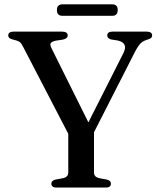

<svg xmlns="http://www.w3.org/2000/svg" viewBox="-20 -842 714 862"><path d="M392.5 -229.5 302.5 -210.5 84 -631.5Q77 -646 70.5 -651.8Q64 -657.5 53 -660.5L36 -665Q25 -668 21 -672.5Q17 -677 17 -683Q17 -691 23 -695.5Q29 -700 41 -700H258.5Q270.5 -700 277.2 -695.8Q284 -691.5 284 -683Q284 -669 261.5 -664L231 -659.5Q212 -655.5 207.8 -648.2Q203.5 -641 211 -626L390 -266L352.5 -244.5L534 -603.5Q545 -625.5 539.5 -639.8Q534 -654 509.5 -660L478 -665Q470 -667.5 465.8 -671.8Q461.5 -676 461.5 -683Q461.5 -691 467.2 -695.5Q473 -700 484.5 -700H639.5Q651 -700 657 -695.5Q663 -691 663 -683Q663 -677 659.5 -672.8Q656 -668.5 644.5 -665L637 -662.5Q626 -659 617.5 -652.8Q609 -646.5 600.5 -634.2Q592 -622 581.5 -600.5ZM286.5 -254.5 402 -255V-67.5Q402 -57 408.2 -50.8Q414.5 -44.5 426 -42L460.5 -35.5Q478 -31 478 -17Q478 -9.5 472.8 -4.8Q467.5 0 455.5 0H233Q221.5 0 216 -4.8Q210.5 -9.5 210.5 -17Q210.5 -31 228 -35.5L262.5 -42Q274.5 -44.5 280.5 -50.8Q286.5 -57 286.5 -67.5ZM235.5 -796.5Q235.5 -810 242 -816.2Q248.5 -822.5 260 -822.5H484Q496 -822.5 502.2 -816.2Q508.5 -810 508.5 -797Q508.5 -784 502.2 -777.5Q496 -771 484 -771H260Q248.5 -771 242 -777.2Q235.5 -783.5 235.5 -796.5Z"/></svg>

Font: Fraunces 28pt
Style: Regular
Weight: 400
Version: Version 1.000;[b76b70a41]